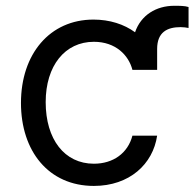

<svg xmlns="http://www.w3.org/2000/svg" viewBox="-20 -619 659 651"><path d="M512.8 -382.1V-453.1C512.8 -509.9 546.9 -527 592.3 -527C602.3 -527 612.2 -525.6 619.3 -524.1V-595.2C606.5 -599.4 588.1 -599.4 571 -599.4C509.2 -599.4 457.7 -567.5 437.9 -509.6C400.6 -536.9 351.9 -552.6 296.9 -552.6C149.1 -552.6 51.1 -436.1 51.1 -269.9C51.1 -106.5 144.9 11.4 298.3 11.4C419 11.4 498.6 -62.5 512.8 -159.1H429C413.4 -99.4 363.6 -63.9 298.3 -63.9C198.9 -63.9 134.9 -146.3 134.9 -272.7C134.9 -396.3 200.3 -477.3 298.3 -477.3C372.2 -477.3 416.2 -431.8 429 -382.1Z"/></svg>

Font: Margiela Sans
Style: Regular
Weight: 400
Designer: Stefan Endress, Andreas Faust
Version: Version 1.100;FEAKit 1.0